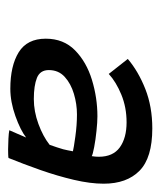

<svg xmlns="http://www.w3.org/2000/svg" viewBox="19 -770 396 474"><g transform="rotate(90 217.0 -533.0)"><path d="M301.5 -358Q303.5 -362.5 309.8 -377Q316 -391.5 319.5 -399.5Q301.5 -385.5 266.5 -373Q231.5 -360.5 199 -360.5Q142.5 -360.5 109 -381.2Q75.5 -402 75.5 -448Q75.5 -492 104.2 -520.2Q133 -548.5 177.2 -562Q221.5 -575.5 267 -575.5Q281.5 -575.5 303.2 -573.2Q325 -571 343.2 -567.5Q361.5 -564 365.5 -561.5Q367 -570.5 367 -579Q367 -614 343.8 -630.8Q320.5 -647.5 282 -647.5Q245 -647.5 213.5 -634.5Q182 -621.5 162.5 -603.5L125.5 -650.5Q156 -676.5 199.8 -693.8Q243.5 -711 297 -711Q369.5 -711 401.5 -679.5Q433.5 -648 433.5 -591Q433.5 -558 424 -517.5Q414.5 -477 399.8 -435Q385 -393 370 -356Q368.5 -355.5 360.8 -355.2Q353 -355 348.5 -355Q336.5 -355 322.5 -355.8Q308.5 -356.5 301.5 -358ZM224.5 -418.5Q255 -418.5 285.8 -429.8Q316.5 -441 337.5 -457.5Q344.5 -477 348.5 -491Q351 -501 353.5 -515Q346 -517 317.2 -521Q288.5 -525 262.5 -525Q237 -525 211.8 -517.5Q186.5 -510 169.8 -494.8Q153 -479.5 153 -455.5Q153 -434 172.2 -426.2Q191.5 -418.5 224.5 -418.5Z"/></g></svg>

Font: Grandstander
Style: Italic
Weight: 400
Italic angle: -15°
Designer: Tyler Finck
Foundry: Etcetera Type Co
Version: Version 1.200; ttfautohint (v1.8.3)